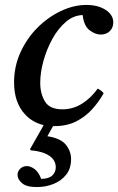

<svg xmlns="http://www.w3.org/2000/svg" viewBox="-20 -499 479 778"><path d="M201 12Q198 12 195 12L172 53Q225 61 246.5 87Q268 113 268 146Q268 184 248 209Q228 234 196.5 246.5Q165 259 129 259Q87 259 69 243Q51 227 51 210Q51 195 62 184.5Q73 174 89 174Q103 174 119.5 185.5Q136 197 147 226Q179 225 192.5 211.5Q206 198 206 179Q206 150 179.5 132Q153 114 104 110L102 105L157 8Q111 -3 81 -36Q37 -84 37 -165Q37 -230 63 -287Q89 -344 132 -387Q175 -430 227 -454.5Q279 -479 330 -479Q377 -479 408 -459Q439 -439 439 -408Q439 -387 425 -373Q411 -359 388 -359Q366 -359 343 -376.5Q320 -394 315 -438Q278 -437 246.5 -410Q215 -383 192 -341Q169 -299 156 -252Q143 -205 143 -163Q143 -120 162 -88Q181 -56 233 -56Q276 -56 312.5 -79Q349 -102 376 -140Q392 -132 400 -121Q381 -87 353.5 -56.5Q326 -26 288.5 -7Q251 12 201 12Z"/></svg>

Font: Tiro Tamil
Style: Italic
Weight: 400
Italic angle: -11°
Designer: Tamil: Fernando Mello & Fiona Ross, assisted by Kaja Sojewska. Latin: John Hudson with Paul Hanslow, assisted by Kaja So
Foundry: Tiro Typeworks Ltd.
Version: Version 1.52